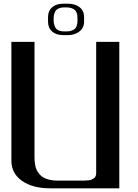

<svg xmlns="http://www.w3.org/2000/svg" viewBox="-20 -1018 748 1038"><path d="M322.3 -828.1Q284.2 -828.1 262 -847.4Q239.7 -866.7 239.7 -899.9V-926.3Q239.7 -959.5 262 -978.8Q284.2 -998 322.3 -998H347.2Q386.2 -998 410.4 -978.8Q434.6 -959.5 434.6 -926.3V-899.9Q434.6 -867.7 409.2 -847.9Q383.8 -828.1 347.2 -828.1ZM339.8 -848.1Q356.4 -848.1 368.2 -852.8Q379.9 -857.4 385.7 -863.3Q391.6 -869.1 394.8 -879.2Q397.9 -889.2 398.4 -895.5Q398.9 -901.9 398.9 -911.6V-915.5Q398.9 -924.8 398.4 -931.2Q397.9 -937.5 394.8 -947.3Q391.6 -957 385.7 -962.9Q379.9 -968.8 368.2 -973.4Q356.4 -978 339.8 -978H329.1Q309.1 -978 296.1 -971.9Q283.2 -965.8 278.1 -954.8Q272.9 -943.8 271.5 -935.5Q270 -927.2 270 -915.5V-911.6Q270 -899.4 271.5 -891.1Q272.9 -882.8 278.1 -871.6Q283.2 -860.4 296.1 -854.2Q309.1 -848.1 329.1 -848.1ZM625 -791.5V0H250Q156.2 0 98.9 -40.3Q41.5 -80.6 41.5 -149.9V-791.5H166.5V-172.9Q166.5 -159.7 167 -149.9Q167.5 -140.1 170.2 -125.5Q172.9 -110.8 177.7 -100.3Q182.6 -89.8 191.9 -78.1Q201.2 -66.4 213.9 -58.8Q226.6 -51.3 246.6 -46.4Q266.6 -41.5 291.5 -41.5H416.5Q430.7 -41.5 437.7 -41.7Q444.8 -42 456.5 -43Q468.3 -43.9 474.4 -46.6Q480.5 -49.3 487.3 -54Q494.1 -58.6 497.1 -65.9Q500 -73.2 500 -83.5V-791.5Z"/></svg>

Font: Gputeks
Style: Bold
Weight: 600
Width: 8
Version: Version 0.9